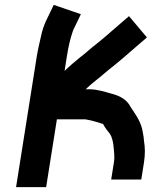

<svg xmlns="http://www.w3.org/2000/svg" viewBox="-20 -738 647 785"><path d="M277.6 -610C277.8 -611.3 278.4 -613 279.4 -615L310.7 -680L199.7 -718L168.4 -653C158.6 -631.7 152.8 -613.9 147 -587C140.8 -559.2 134.9 -536 129.8 -504L45.7 27H168.7L212.6 -250H329.6C332.2 -249.3 337.3 -248.3 345.1 -247C364.4 -243.4 382 -236.4 398.7 -232C401.1 -232 402.4 -230.2 403.1 -228C409.9 -215.4 419 -203.1 428.4 -192C430.4 -188 432.5 -184.3 434.7 -181C436 -177 436 -177 438.1 -171C441.3 -159.7 442.5 -154.5 443.8 -144C445.2 -122.5 450.1 -101.4 445.7 -74L434.6 -4H557.6L568.7 -74C574 -107.4 573 -137.2 568.7 -162C567.9 -170 567.9 -170 567.2 -178C565.6 -187 565.6 -187 564 -196C557.8 -240 534.7 -268.5 514.5 -300C499.6 -329.3 473.4 -345.3 436.2 -355C410.1 -361.8 379.3 -373 345.1 -373H330.1C343 -385.5 360.6 -400.3 372.9 -410C391.9 -424.3 407.7 -439.6 423.6 -452L451.1 -474C460.2 -481.3 469.5 -489 478.7 -497L580.7 -585L507.4 -672L406.7 -585C389.2 -569.9 373.2 -557.6 355 -543C338.9 -530.1 323.8 -515.2 306.7 -503C287.5 -487.5 262.8 -466.5 244 -448L252.8 -504C259 -543 266.5 -578.9 277.6 -610Z"/></svg>

Font: Tape
Style: It
Weight: 500
Foundry: Cannot Into Space Fonts
Version: Version 0.97